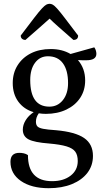

<svg xmlns="http://www.w3.org/2000/svg" viewBox="-20 -720 531 1010"><path d="M221 -121Q202 -121 184 -124Q169 -103 169 -80Q169 -64 176.5 -55.5Q184 -47 206.5 -42.5Q229 -38 275 -35Q376 -26 422.5 6Q469 38 469 100Q469 151 440 189Q411 227 358.5 248.5Q306 270 236 270Q145 270 90 232Q35 194 35 131Q35 84 82 84Q93 84 105 86.5Q117 89 127 96Q127 233 254 233Q314 233 351.5 204Q389 175 389 127Q389 96 376 78Q363 60 330 50Q297 40 239 35Q160 29 130 13Q100 -3 100 -38Q100 -63 115 -87.5Q130 -112 157 -130Q106 -145 76.5 -185Q47 -225 47 -283Q47 -336 72.5 -376.5Q98 -417 142.5 -439.5Q187 -462 247 -462Q307 -462 351 -436L476 -471Q482 -463 484.5 -453.5Q487 -444 487 -437Q487 -403 434 -403Q425 -403 413.5 -403Q402 -403 390 -404Q428 -360 428 -297Q428 -245 402 -205.5Q376 -166 329 -143.5Q282 -121 221 -121ZM240 -159Q283 -159 310.5 -193Q338 -227 338 -283Q338 -350 311 -387Q284 -424 232 -424Q190 -424 164.5 -390Q139 -356 139 -299Q139 -159 240 -159ZM241 -700Q249 -700 257.5 -695.5Q266 -691 280.5 -675Q295 -659 321 -625Q347 -591 391 -533Q391 -510 366 -510Q319 -551 288.5 -578Q258 -605 241 -622Q222 -605 191.5 -578Q161 -551 114 -510Q103 -510 96 -516Q89 -522 89 -533Q133 -591 159 -625Q185 -659 200 -675Q215 -691 223.5 -695.5Q232 -700 241 -700Z"/></svg>

Font: Petrona Medium
Style: Regular
Weight: 500
Designer: Ringo R. Seeber
Foundry: Ringo R. Seeber
Version: Version 2.001; ttfautohint (v1.8.3)